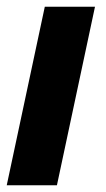

<svg xmlns="http://www.w3.org/2000/svg" viewBox="-40 -550 314 570"><path d="M-20 0 93 -530H242L129 0Z"/></svg>

Font: Radio Canada Big
Style: Bold Italic
Weight: 700
Italic angle: -12°
Designer: Étienne Aubert Bonn
Foundry: Coppers and Brasses
Version: Version 1.001